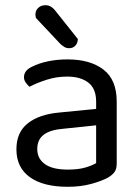

<svg xmlns="http://www.w3.org/2000/svg" viewBox="-20 -703 539 737"><path d="M240 -52Q282 -52 309.5 -60.5Q337 -69 349 -77V-222L225 -209Q173 -205 148 -186Q123 -167 123 -131Q123 -94 152.5 -73Q182 -52 240 -52ZM239 -475Q326 -475 377 -436Q428 -397 428 -313V-76Q428 -54 419.5 -42.5Q411 -31 394 -21Q370 -8 330 3Q290 14 240 14Q146 14 94.5 -23Q43 -60 43 -130Q43 -195 86.5 -229.5Q130 -264 207 -271L349 -285V-313Q349 -363 319 -386Q289 -409 238 -409Q197 -409 159.5 -397Q122 -385 93 -370Q85 -377 78.5 -386.5Q72 -396 72 -406Q72 -432 101 -446Q128 -460 163.5 -467.5Q199 -475 239 -475ZM212 -534 118 -634Q117 -638 116.5 -641.5Q116 -645 116 -647Q116 -663 127 -673Q138 -683 154 -683Q165 -683 173.5 -678.5Q182 -674 189 -666L279 -553Q278 -537 269 -527.5Q260 -518 246 -518Q235 -518 227.5 -522.5Q220 -527 212 -534Z"/></svg>

Font: Baloo Bhaijaan 2
Style: Regular
Weight: 400
Designer: Sanskriti Dholi, Noopur Datye and Ek Type
Foundry: Ek Type
Version: Version 1.701